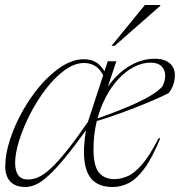

<svg xmlns="http://www.w3.org/2000/svg" viewBox="-20 -738 720 768"><path d="M402.5 -365.5H394.5Q434 -431.5 487.2 -467.2Q540.5 -503 599.5 -503Q626.5 -503 644 -494.5Q661.5 -486 670.2 -472Q679 -458 679.5 -441Q680 -424 675 -404.8Q670 -385.5 655 -366Q630.5 -353 595 -337.8Q559.5 -322.5 518.5 -306.5Q477.5 -290.5 435.8 -276Q394 -261.5 356 -250.5L355.5 -259Q411 -278.5 452.8 -295Q494.5 -311.5 524.8 -325.5Q555 -339.5 575.8 -351.5Q596.5 -363.5 609.2 -373.5Q622 -383.5 629.5 -392Q641.5 -416 640.8 -437.8Q640 -459.5 625.5 -473.5Q611 -487.5 582.5 -487.5Q549 -487.5 515.8 -470.2Q482.5 -453 453.5 -421.8Q424.5 -390.5 402 -347.2Q379.5 -304 366.8 -252Q354 -200 354 -141.5Q354 -73.5 376 -47.5Q398 -21.5 438 -21.5Q462.5 -21.5 489.5 -32.8Q516.5 -44 547.2 -79Q578 -114 614.5 -185.5L621 -184.5Q588 -104.5 556.8 -62.8Q525.5 -21 494.5 -5.5Q463.5 10 431 10Q382 10 354 -14.2Q326 -38.5 318.5 -90.5Q311 -142.5 325 -224.5H329.5Q278 -153 240 -107Q202 -61 174 -35.5Q146 -10 124 0Q102 10 82 10Q54 10 36 -0.2Q18 -10.5 9.5 -29Q1 -47.5 1 -71.5Q1 -121 19.8 -179Q38.5 -237 70.5 -294Q102.5 -351 143.2 -398Q184 -445 228.2 -473Q272.5 -501 315.5 -501Q347.5 -501 368.5 -486Q389.5 -471 405 -440L396 -431Q381 -461.5 361.2 -473.8Q341.5 -486 316.5 -486Q278 -486 238.5 -457.2Q199 -428.5 163.5 -382Q128 -335.5 100.2 -281.2Q72.5 -227 56.5 -175.5Q40.5 -124 40.5 -86.5Q40.5 -55 52.8 -37.5Q65 -20 92.5 -20Q112 -20 133.8 -29.5Q155.5 -39 182.5 -63.8Q209.5 -88.5 246 -133.8Q282.5 -179 331.5 -250L395.5 -445.5L411 -493H445.5ZM426 -554.5 559.5 -718H621V-714.5L438.5 -554.5Z"/></svg>

Font: Newsreader 60pt ExtraLight
Style: Italic
Weight: 250
Italic angle: -17°
Designer: Hugues Gentile
Foundry: Production Type
Version: Version 1.003